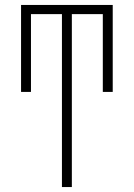

<svg xmlns="http://www.w3.org/2000/svg" viewBox="-20 -540 540 775"><path d="M230 215V-483H105V-169H65V-520H435V-169H395V-483H270V215Z"/></svg>

Font: Iosevka SS18 Extralight
Style: Regular
Weight: 200
Monospace: yes
Designer: Belleve Invis
Foundry: Belleve Invis
Version: Version 25.1.1; ttfautohint (v1.8.4)